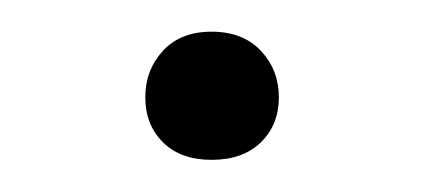

<svg xmlns="http://www.w3.org/2000/svg" viewBox="-20 -96 279 120"><path d="M70.8 -35.2Q70.8 -52.2 81.8 -64.2Q92.8 -76.2 112.3 -76.2Q131.8 -76.2 143.1 -64.2Q154.3 -52.2 154.3 -35.2Q154.3 -18.1 143.1 -7.1Q131.8 3.9 112.3 3.9Q92.8 3.9 81.8 -7.1Q70.8 -18.1 70.8 -35.2Z"/></svg>

Font: Roboto Light
Style: Regular
Weight: 300
Designer: Google
Version: Version 2.134; 2016; ttfautohint (v1.6)